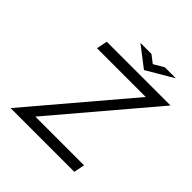

<svg xmlns="http://www.w3.org/2000/svg" viewBox="-199 -897 1044 1044"><g transform="rotate(45 323.0 -375.0)"><path d="M518.1 -562.5H143.1L155.8 -625H646L168.9 -62.5H543.5L531.2 0H41ZM418.9 -715.8 477.1 -750H562L407.7 -659.2L289.6 -750H374.5Z"/></g></svg>

Font: Juliett
Style: Italic
Weight: 400
Italic angle: -11.25°
Designer: GGBotNet
Foundry: GGBotNet
Version: 0.60